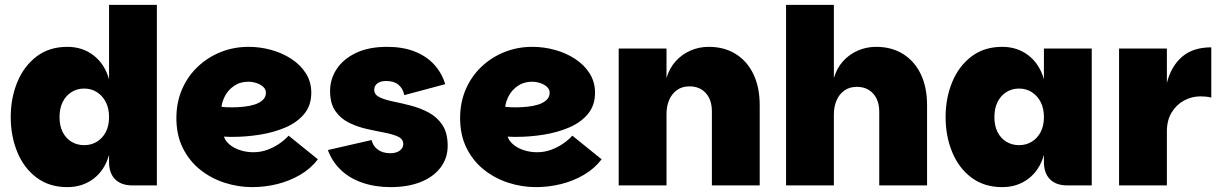

<svg xmlns="http://www.w3.org/2000/svg" viewBox="-20 -760 4999 787"><path d="M256 7Q182 7 130 -32Q78 -71 51 -136.5Q24 -202 24 -280Q24 -358 51 -423.5Q78 -489 130 -528.5Q182 -568 256 -568Q318 -568 363.5 -533Q409 -498 427 -435V-740H623V0H523Q477 0 452 -25Q427 -50 427 -96V-125Q409 -62 363.5 -27.5Q318 7 256 7ZM325 -165Q354 -165 377 -179Q400 -193 413.5 -218.5Q427 -244 427 -280Q427 -316 413.5 -342Q400 -368 377 -382.5Q354 -397 325 -397Q296 -397 273 -382.5Q250 -368 237 -342Q224 -316 224 -280Q224 -244 237 -218.5Q250 -193 273 -179Q296 -165 325 -165Z M1014 7Q956 7 900.5 -11Q845 -29 800.5 -64.5Q756 -100 729.5 -153Q703 -206 703 -276Q703 -340 726 -393.5Q749 -447 790 -486Q831 -525 884.5 -546.5Q938 -568 999 -568Q1046 -568 1091.5 -555.5Q1137 -543 1174.5 -518.5Q1212 -494 1234 -459Q1256 -424 1256 -380Q1256 -328 1227 -293Q1198 -258 1150 -237.5Q1102 -217 1045.5 -208Q989 -199 935 -199Q929 -199 922.5 -199Q916 -199 910 -199.5Q904 -200 898 -200Q903 -183 920.5 -168Q938 -153 964 -144.5Q990 -136 1018 -136Q1049 -136 1076 -146Q1103 -156 1125.5 -171.5Q1148 -187 1163 -204L1283 -107Q1254 -69 1210.5 -43.5Q1167 -18 1116.5 -5.5Q1066 7 1014 7ZM931 -320Q954 -320 978.5 -322.5Q1003 -325 1023.5 -331.5Q1044 -338 1057 -350Q1070 -362 1070 -380Q1070 -394 1059 -404Q1048 -414 1031.5 -419.5Q1015 -425 998 -425Q964 -425 939.5 -408Q915 -391 902.5 -367Q890 -343 888 -322Q895 -321 907.5 -320.5Q920 -320 931 -320Z M1581 7Q1518 7 1465.5 -11Q1413 -29 1377 -63.5Q1341 -98 1324 -145L1503 -186Q1509 -161 1529 -146.5Q1549 -132 1580 -132Q1605 -132 1619 -143Q1633 -154 1633 -169Q1633 -190 1611.5 -200Q1590 -210 1555.5 -216.5Q1521 -223 1483 -231.5Q1445 -240 1410.5 -257Q1376 -274 1354.5 -305Q1333 -336 1333 -387Q1333 -436 1360 -477Q1387 -518 1439 -543Q1491 -568 1567 -568Q1631 -568 1679.5 -549Q1728 -530 1759.5 -495.5Q1791 -461 1805 -415L1637 -370Q1632 -397 1613.5 -412.5Q1595 -428 1563 -428Q1539 -428 1526.5 -418Q1514 -408 1514 -392Q1514 -372 1535.5 -361.5Q1557 -351 1591.5 -344Q1626 -337 1664.5 -327Q1703 -317 1737.5 -298.5Q1772 -280 1793.5 -247.5Q1815 -215 1815 -162Q1815 -112 1786 -73.5Q1757 -35 1704.5 -14Q1652 7 1581 7Z M2177 7Q2119 7 2063.5 -11Q2008 -29 1963.5 -64.5Q1919 -100 1892.5 -153Q1866 -206 1866 -276Q1866 -340 1889 -393.5Q1912 -447 1953 -486Q1994 -525 2047.5 -546.5Q2101 -568 2162 -568Q2209 -568 2254.5 -555.5Q2300 -543 2337.5 -518.5Q2375 -494 2397 -459Q2419 -424 2419 -380Q2419 -328 2390 -293Q2361 -258 2313 -237.5Q2265 -217 2208.5 -208Q2152 -199 2098 -199Q2092 -199 2085.5 -199Q2079 -199 2073 -199.5Q2067 -200 2061 -200Q2066 -183 2083.5 -168Q2101 -153 2127 -144.5Q2153 -136 2181 -136Q2212 -136 2239 -146Q2266 -156 2288.5 -171.5Q2311 -187 2326 -204L2446 -107Q2417 -69 2373.5 -43.5Q2330 -18 2279.5 -5.5Q2229 7 2177 7ZM2094 -320Q2117 -320 2141.5 -322.5Q2166 -325 2186.5 -331.5Q2207 -338 2220 -350Q2233 -362 2233 -380Q2233 -394 2222 -404Q2211 -414 2194.5 -419.5Q2178 -425 2161 -425Q2127 -425 2102.5 -408Q2078 -391 2065.5 -367Q2053 -343 2051 -322Q2058 -321 2070.5 -320.5Q2083 -320 2094 -320Z M2516 0V-561H2712V-440Q2724 -481 2750 -509.5Q2776 -538 2811 -553Q2846 -568 2885 -568Q2949 -568 2996 -538.5Q3043 -509 3068.5 -455.5Q3094 -402 3094 -329V0H2898V-303Q2898 -351 2873 -378.5Q2848 -406 2806 -406Q2776 -406 2755 -391Q2734 -376 2723 -350.5Q2712 -325 2712 -293V0Z M3202 0V-740H3398V-440Q3410 -481 3436 -509.5Q3462 -538 3497 -553Q3532 -568 3571 -568Q3635 -568 3682 -538.5Q3729 -509 3754.5 -455.5Q3780 -402 3780 -329V0H3584V-301Q3584 -349 3559 -376.5Q3534 -404 3492 -404Q3462 -404 3441 -389Q3420 -374 3409 -348.5Q3398 -323 3398 -291V0Z M4088 7Q4014 7 3962 -32Q3910 -71 3883 -136.5Q3856 -202 3856 -280Q3856 -358 3883 -423.5Q3910 -489 3962 -528.5Q4014 -568 4088 -568Q4150 -568 4195.5 -533Q4241 -498 4259 -435V-561H4455V0H4355Q4309 0 4284 -25Q4259 -50 4259 -96V-125Q4241 -62 4195.5 -27.5Q4150 7 4088 7ZM4157 -165Q4186 -165 4209 -179Q4232 -193 4245.5 -218.5Q4259 -244 4259 -280Q4259 -316 4245.5 -342Q4232 -368 4209 -382.5Q4186 -397 4157 -397Q4128 -397 4105 -382.5Q4082 -368 4069 -342Q4056 -316 4056 -280Q4056 -244 4069 -218.5Q4082 -193 4105 -179Q4128 -165 4157 -165Z M4567 0V-561H4763V0ZM4740 -221 4763 -420Q4780 -488 4825 -527Q4870 -566 4945 -566V-360Q4933 -363 4922 -364Q4911 -365 4900 -365Q4865 -365 4833.5 -348Q4802 -331 4782.5 -299Q4763 -267 4763 -221Z"/></svg>

Font: Parkinsans Light ExtraBold
Style: Regular
Weight: 800
Version: Version 1.000